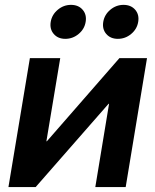

<svg xmlns="http://www.w3.org/2000/svg" viewBox="-20 -758 630 778"><path d="M489.3 0H366.2L421.9 -337.4H419.9L124.5 0H14.2L101.1 -522.5H224.1L168 -185.5H169.9L463.9 -522.5H575.7ZM457.5 -600.6Q427.7 -600.6 410.6 -620.4Q393.6 -640.1 398.4 -669.4Q403.3 -698.7 427 -718.5Q450.7 -738.3 480.5 -738.3Q510.7 -738.3 527.8 -718.5Q544.9 -698.7 540 -669.4Q535.2 -640.1 511.5 -620.4Q487.8 -600.6 457.5 -600.6ZM244.6 -600.6Q214.8 -600.6 197.8 -620.4Q180.7 -640.1 185.5 -669.4Q190.4 -698.7 214.1 -718.5Q237.8 -738.3 267.6 -738.3Q297.9 -738.3 314.9 -718.5Q332 -698.7 327.1 -669.4Q322.3 -640.1 298.6 -620.4Q274.9 -600.6 244.6 -600.6Z"/></svg>

Font: Inter 28pt SemiBold
Style: Italic
Weight: 600
Italic angle: -9.3988°
Designer: Rasmus Andersson
Foundry: rsms
Version: Version 4.001;git-66647c0bb